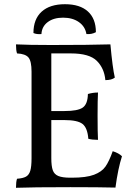

<svg xmlns="http://www.w3.org/2000/svg" viewBox="-20 -890 641 913"><path d="M560 -147Q541 -88 529 2Q451 0 315 0Q131 0 56 3Q56 -26 61 -40Q89 -42 103.5 -50Q118 -58 124 -78Q130 -98 130 -138V-549Q130 -599 115.5 -616.5Q101 -634 61 -636Q56 -650 56 -679Q115 -676 224 -676Q406 -676 505 -679Q515 -569 526 -521Q511 -509 481 -509Q476 -565 440.5 -600.5Q405 -636 317 -636H224V-362H287Q350 -362 373.5 -378.5Q397 -395 398 -443Q422 -450 446 -450Q444 -416 444 -341Q444 -259 446 -225Q419 -225 400 -230Q396 -282 372.5 -300.5Q349 -319 287 -319H224V-138Q224 -100 231 -80.5Q238 -61 257.5 -53Q277 -45 315 -45H321Q390 -45 427 -59Q464 -73 481.5 -98Q499 -123 516 -171Q545 -162 560 -147ZM289 -870Q360 -870 398 -835.5Q436 -801 436 -737Q416 -726 391 -728Q385 -764 355 -785Q325 -806 280 -806Q235 -806 207 -785Q179 -764 177 -728Q154 -726 139 -733Q139 -799 178 -834.5Q217 -870 289 -870Z"/></svg>

Font: Vollkorn SC
Style: Regular
Weight: 400
Designer: Friedrich Althausen
Foundry: Friedrich Althausen
Version: Version 4.015